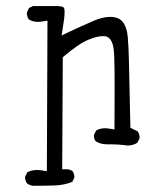

<svg xmlns="http://www.w3.org/2000/svg" viewBox="-20 -490 540 624"><path d="M326.7 -21H340.8Q362.8 -21 386.7 -18.1Q391.1 -17.1 396 -17.1Q412.1 -17.1 426.3 -25.9L433.1 -39.6Q433.6 -41 433.6 -42Q433.6 -54.2 427.7 -63L403.8 -74.7L398.9 -295.9Q397.9 -337.9 395.3 -369.1Q392.6 -400.4 379.9 -417.5Q367.2 -435.1 337.9 -435.1Q313 -435.1 282.2 -421.4Q243.7 -404.8 203.1 -385.7L180.2 -374.5L184.1 -399.4Q189.9 -432.6 189.9 -450.7Q189.9 -457 189 -461.4L187.5 -465.3Q182.6 -469.7 168 -470.2H86.9L74.2 -463.9L67.9 -450.7Q67.4 -449.2 67.4 -445.8Q67.4 -442.4 68.8 -437Q70.3 -431.6 73.7 -426.8Q86.9 -418.9 104 -418.9Q110.8 -418.9 118.7 -420.4L134.3 -422.9L132.3 66.4L117.2 64Q108.4 62.5 100.6 62.5Q82.5 62.5 68.8 69.8L62 83.5Q61.5 85 61.5 85.9Q61.5 98.1 67.9 106Q76.2 112.3 86.9 113.8Q123 113.8 157.7 112.8Q188 111.8 214.8 101.1L221.2 88.4Q221.7 86.9 221.7 83.5Q221.7 80.1 220.2 75.2Q218.8 70.3 215.3 65.9Q207.5 60.1 195.3 60.1H182.1L184.1 -304.2Q212.9 -328.1 232.2 -341.3Q251.5 -354.5 267.1 -360.8Q294.9 -372.6 314.9 -372.6Q316.9 -372.6 318.4 -372.6Q328.6 -372.1 335.7 -365Q342.8 -357.9 346.4 -345Q350.1 -332 351.1 -311Q352.5 -278.8 352.5 -211.4Q352.5 -144 352.1 -69.3L336.4 -71.8Q328.6 -73.2 321.3 -73.2Q305.2 -73.2 292.5 -65.9L285.6 -52.2Q285.2 -50.8 285.2 -49.8Q285.2 -38.1 291 -30.8Q307.1 -21 326.7 -21Z"/></svg>

Font: NaikaiFont
Style: ExtraLight
Weight: 200
Version: Version 1.89